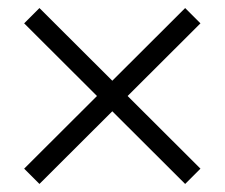

<svg xmlns="http://www.w3.org/2000/svg" viewBox="-20 -580 558 477"><path d="M440 -123 478 -161 78 -560 40 -522ZM78 -123 478 -522 440 -560 40 -161Z"/></svg>

Font: Platypi Light Medium
Style: Regular
Weight: 500
Version: Version 1.200